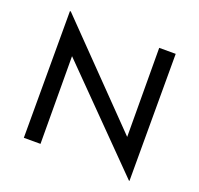

<svg xmlns="http://www.w3.org/2000/svg" viewBox="-132 -891 1102 1061"><g transform="rotate(20 419.0 -360.5)"><path d="M734 -723V24H731L200 -515L202 0H104V-745H109L639 -200L637 -723Z"/></g></svg>

Font: Josefin Sans
Style: Regular
Weight: 400
Designer: Santiago Orozco
Foundry: Typemade
Version: Version 2.000